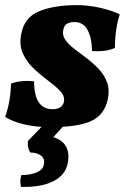

<svg xmlns="http://www.w3.org/2000/svg" viewBox="-25 -487 495 749"><path d="M276 -467Q320 -467 366 -456.5Q412 -446 442 -431Q424 -375 423 -300Q403 -291 380 -288.5Q357 -286 334 -288Q333 -341 316 -371Q299 -401 266 -401Q248 -401 236.5 -394.5Q225 -388 222 -371Q217 -350 230 -331.5Q243 -313 265.5 -296Q288 -279 313 -260Q338 -241 359.5 -218.5Q381 -196 392 -167.5Q403 -139 396 -102Q383 -38 330 -14.5Q277 9 173 9Q113 9 68 -2Q23 -13 -5 -31Q16 -89 18 -161Q57 -175 108 -170Q108 -61 180 -61Q200 -61 211 -69Q222 -77 224 -89Q229 -111 211 -130.5Q193 -150 164.5 -171Q136 -192 108.5 -217.5Q81 -243 65 -276.5Q49 -310 58 -355Q70 -420 128.5 -443.5Q187 -467 276 -467ZM57 242Q54 232 54.5 219Q55 206 58 196Q92 196 117 186Q142 176 146 156Q151 132 135 120Q119 108 93 108Q81 88 84 63L160 -16H241L183 48Q219 59 233 85.5Q247 112 239 151Q230 196 183 220Q136 244 57 242Z"/></svg>

Font: Vollkorn ExtraBold
Style: Italic
Weight: 800
Italic angle: -11°
Designer: Friedrich Althausen
Foundry: Friedrich Althausen
Version: Version 5.000; ttfautohint (v1.8.3)